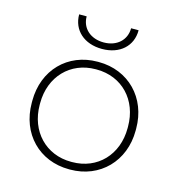

<svg xmlns="http://www.w3.org/2000/svg" viewBox="-107 -814 851 914"><g transform="rotate(15 318.0 -357.5)"><path d="M171 -720C171 -642 230 -589 318 -589C406 -589 464 -642 464 -720H427C427 -662 383 -621 318 -621C253 -621 208 -661 208 -720ZM315 5H320C467 5 574 -104 574 -255V-265C574 -416 467 -525 320 -525H315C168 -525 62 -417 62 -265V-255C62 -103 168 5 315 5ZM315 -32C191 -32 101 -125 101 -256V-264C101 -395 191 -488 315 -488H320C445 -488 534 -395 534 -264V-256C534 -125 445 -32 320 -32Z"/></g></svg>

Font: Fixel Display ExtraLight
Style: Regular
Weight: 200
Designer: AlfaBravo + MacPaw
Foundry: Kyrylo Tkachov, Marchela Mozhyna, Serhii Makarenko, Maria Weinstein, Zakhar Kryvoshyya
Version: Version 1.211